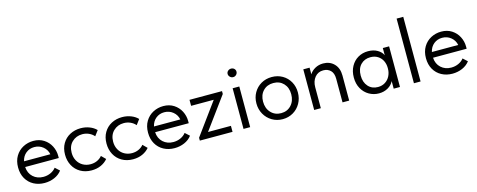

<svg xmlns="http://www.w3.org/2000/svg" viewBox="-32 -1350 4989 2008"><g transform="rotate(-15 2462.5 -346.0)"><path d="M479 -206H115Q119 -138 163.5 -97.5Q208 -57 274 -57Q316 -57 352.5 -73.5Q389 -90 411 -119L458 -76Q427 -35 377 -13.5Q327 8 270 8Q205 8 153 -20Q101 -48 71.5 -99.5Q42 -151 42 -220Q42 -291 73 -342.5Q104 -394 155.5 -421Q207 -448 267 -448Q332 -448 380 -417Q428 -386 453.5 -336Q479 -286 479 -231ZM119 -267H404Q394 -318 354 -350.5Q314 -383 260 -383Q208 -383 169.5 -352Q131 -321 119 -267Z M551 -222Q551 -291 581 -342Q611 -393 663 -420.5Q715 -448 779 -448Q829 -448 873.5 -431Q918 -414 948 -383L906 -327Q884 -353 851 -368Q818 -383 780 -383Q713 -383 668 -339.5Q623 -296 623 -223Q623 -175 644 -137Q665 -99 702 -78Q739 -57 785 -57Q824 -57 856.5 -72Q889 -87 910 -113L955 -68Q926 -33 881 -12.5Q836 8 779 8Q711 8 659 -22Q607 -52 579 -104.5Q551 -157 551 -222Z M1000 -222Q1000 -291 1030 -342Q1060 -393 1112 -420.5Q1164 -448 1228 -448Q1278 -448 1322.5 -431Q1367 -414 1397 -383L1355 -327Q1333 -353 1300 -368Q1267 -383 1229 -383Q1162 -383 1117 -339.5Q1072 -296 1072 -223Q1072 -175 1093 -137Q1114 -99 1151 -78Q1188 -57 1234 -57Q1273 -57 1305.5 -72Q1338 -87 1359 -113L1404 -68Q1375 -33 1330 -12.5Q1285 8 1228 8Q1160 8 1108 -22Q1056 -52 1028 -104.5Q1000 -157 1000 -222Z M1886 -206H1522Q1526 -138 1570.5 -97.5Q1615 -57 1681 -57Q1723 -57 1759.5 -73.5Q1796 -90 1818 -119L1865 -76Q1834 -35 1784 -13.5Q1734 8 1677 8Q1612 8 1560 -20Q1508 -48 1478.5 -99.5Q1449 -151 1449 -220Q1449 -291 1480 -342.5Q1511 -394 1562.5 -421Q1614 -448 1674 -448Q1739 -448 1787 -417Q1835 -386 1860.5 -336Q1886 -286 1886 -231ZM1526 -267H1811Q1801 -318 1761 -350.5Q1721 -383 1667 -383Q1615 -383 1576.5 -352Q1538 -321 1526 -267Z M2305 0H1951V-31L2202 -375H1957V-440H2309V-409L2057 -65H2305Z M2496 0H2424V-440H2496ZM2412 -598Q2412 -617 2426.5 -630Q2441 -643 2461 -643Q2481 -643 2494.5 -630Q2508 -617 2508 -598Q2508 -579 2494 -565Q2480 -551 2461 -551Q2441 -551 2426.5 -565Q2412 -579 2412 -598Z M2623 -222Q2623 -286 2652.5 -337.5Q2682 -389 2733 -418.5Q2784 -448 2848 -448Q2912 -448 2963 -418.5Q3014 -389 3043 -337.5Q3072 -286 3072 -222Q3072 -157 3042.5 -104.5Q3013 -52 2962 -22Q2911 8 2848 8Q2785 8 2733.5 -22.5Q2682 -53 2652.5 -105.5Q2623 -158 2623 -222ZM3000 -222Q3000 -294 2958 -338.5Q2916 -383 2848 -383Q2780 -383 2737.5 -338.5Q2695 -294 2695 -222Q2695 -149 2738 -103Q2781 -57 2848 -57Q2915 -57 2957.5 -103Q3000 -149 3000 -222Z M3568 -272V0H3496V-256Q3496 -316 3465.5 -346Q3435 -376 3387 -376Q3330 -376 3295.5 -334Q3261 -292 3261 -226V0H3189V-440H3257V-368Q3277 -402 3316.5 -424Q3356 -446 3404 -446Q3476 -446 3522 -399Q3568 -352 3568 -272Z M4050 -440H4118V0H4050V-82Q4031 -42 3988 -17Q3945 8 3890 8Q3833 8 3784 -20Q3735 -48 3706 -99.5Q3677 -151 3677 -220Q3677 -288 3705.5 -340Q3734 -392 3782.5 -420Q3831 -448 3890 -448Q3950 -448 3992.5 -423Q4035 -398 4050 -362ZM4046 -217V-227Q4046 -268 4029 -303Q4012 -338 3978.5 -359.5Q3945 -381 3899 -381Q3834 -381 3793 -338.5Q3752 -296 3752 -221Q3752 -148 3792 -103.5Q3832 -59 3897 -59Q3943 -59 3977 -81.5Q4011 -104 4028.5 -140.5Q4046 -177 4046 -217Z M4341 0H4269V-700H4341Z M4895 -206H4531Q4535 -138 4579.5 -97.5Q4624 -57 4690 -57Q4732 -57 4768.5 -73.5Q4805 -90 4827 -119L4874 -76Q4843 -35 4793 -13.5Q4743 8 4686 8Q4621 8 4569 -20Q4517 -48 4487.5 -99.5Q4458 -151 4458 -220Q4458 -291 4489 -342.5Q4520 -394 4571.5 -421Q4623 -448 4683 -448Q4748 -448 4796 -417Q4844 -386 4869.5 -336Q4895 -286 4895 -231ZM4535 -267H4820Q4810 -318 4770 -350.5Q4730 -383 4676 -383Q4624 -383 4585.5 -352Q4547 -321 4535 -267Z"/></g></svg>

Font: Tilda Sans
Style: Regular
Weight: 400
Designer: ParaType Ltd
Foundry: ParaType Ltd
Version: Version 1.002W